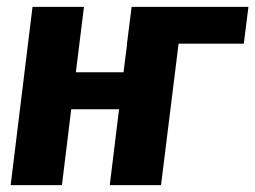

<svg xmlns="http://www.w3.org/2000/svg" viewBox="-20 -538 742 558"><path d="M688.5 -411H499L448 0H299L326 -220.5H187L160 0H11L74.5 -518H224L200.5 -328H339L349.5 -411H349L362.5 -518H702Z"/></svg>

Font: Lato ExtraBold
Style: Italic
Weight: 800
Italic angle: -7°
Designer: Lukasz Dziedzic with Adam Twardoch and Botio Nikoltchev
Foundry: tyPoland Lukasz Dziedzic
Version: Version 2.015; 2015-08-06; http://www.latofonts.com/